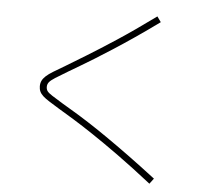

<svg xmlns="http://www.w3.org/2000/svg" viewBox="-57 -845 1115 989"><g transform="rotate(5 500.0 -350.0)"><path d="M751 81Q653 4 575 -52Q497 -108 437 -148Q377 -188 331.5 -216Q286 -244 252 -264Q221 -283 200.5 -296Q180 -309 168 -320Q156 -331 150.5 -343Q145 -355 145 -370Q145 -386 151 -398.5Q157 -411 170.5 -423.5Q184 -436 208 -450.5Q232 -465 266 -485Q309 -511 372 -549.5Q435 -588 520.5 -644Q606 -700 717 -781L737 -753Q671 -705 612.5 -665Q554 -625 505 -593.5Q456 -562 415 -536.5Q374 -511 341.5 -492Q309 -473 284 -458Q242 -433 220 -419Q198 -405 189.5 -394.5Q181 -384 181 -370Q181 -357 187.5 -348Q194 -339 213.5 -326.5Q233 -314 269 -292Q294 -277 328.5 -256.5Q363 -236 407.5 -207.5Q452 -179 507 -141Q562 -103 628 -55Q694 -7 772 53Z"/></g></svg>

Font: M PLUS 1 Thin ExtraLight
Style: Regular
Weight: 250
Version: Version 1.001